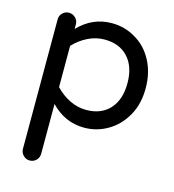

<svg xmlns="http://www.w3.org/2000/svg" viewBox="-110 -601 835 922"><g transform="rotate(15 308.0 -139.5)"><path d="M76.2 184.6V-459Q76.2 -477.5 89.4 -490.7Q102.5 -503.9 121.1 -503.9Q139.6 -503.9 153.3 -490.7Q167 -477.5 167 -459V-435.5Q237.3 -508.8 333 -508.8Q396.5 -508.8 448.2 -478.5Q504.9 -447.3 537.6 -386.7Q570.3 -326.2 570.3 -249Q570.3 -168.9 537.1 -111.3Q503.9 -52.7 449.7 -21Q395.5 10.7 333 10.7Q237.3 10.7 167 -62.5V184.6Q167 204.1 153.8 217.3Q140.6 230.5 121.1 230.5Q102.5 230.5 89.4 216.8Q76.2 203.1 76.2 184.6ZM320.3 -74.2Q394.5 -74.2 437 -120.6Q479.5 -167 479.5 -249Q479.5 -331.1 437 -377.4Q394.5 -423.8 320.3 -423.8Q277.3 -423.8 237.8 -404.3Q198.2 -384.8 167 -351.6V-146.5Q198.2 -113.3 237.8 -93.8Q277.3 -74.2 320.3 -74.2Z"/></g></svg>

Font: jf-openhuninn-2.0
Style: Regular
Weight: 400
Designer: [Kosugi Maru]
Designed by MOTOYA      

[Varela Round]
Joe Prince (Latin component); Avraham Cornfeld (Hebrew component)
Foundry: justfont CO.,LTD.
Version: 2.0